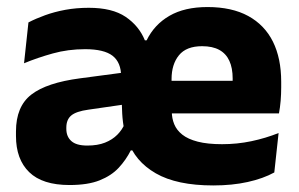

<svg xmlns="http://www.w3.org/2000/svg" viewBox="-20 -527 870 559"><path d="M600.9 12.9Q494.7 12.9 433.5 -22.4Q372.2 -57.8 351.9 -119.2L342.2 -146.2Q337.1 -172.1 335.8 -196.3Q334.5 -220.5 334.7 -244.1L332.7 -303.9Q332.7 -345.1 307.9 -364.5Q283.1 -383.8 227.8 -383.8Q178.2 -383.8 133.7 -371.4Q89.2 -359 50 -342.8L62.8 -461.7Q84.2 -472.9 111.1 -482.6Q138 -492.4 170.1 -498.4Q202.2 -504.3 238.8 -504.3Q306.7 -504.3 345.7 -478Q384.7 -451.6 401.8 -409.6H406.9Q429.3 -455.5 473.4 -481Q517.5 -506.5 584.1 -506.5Q654.9 -506.5 702.7 -480.4Q750.4 -454.3 774.6 -405.8Q798.7 -357.2 798.7 -288.9V-272.5Q798.7 -253.4 797.1 -233.6Q795.4 -213.8 792.2 -196.8H654.5Q656.2 -225.9 656.8 -251.6Q657.4 -277.2 657.4 -298.2Q657.4 -329 647.8 -349.8Q638.3 -370.7 618.7 -381.6Q599 -392.5 568.4 -392.5Q522.4 -392.5 501 -366.1Q479.5 -339.7 479.5 -296.6V-252.5L480.2 -236.5V-202.3Q480.2 -182.5 487.3 -165.3Q494.3 -148.1 510.8 -135Q527.3 -121.9 555.6 -114.6Q583.9 -107.2 626.5 -107.2Q670.7 -107.2 711.9 -115.9Q753.2 -124.6 791.1 -139.7L778.6 -24.9Q746.3 -7.1 701.1 2.9Q656 12.9 600.9 12.9ZM182.4 11.7Q103.4 11.7 65 -25.8Q26.5 -63.2 26.5 -131V-144.3Q26.5 -217.1 71.3 -251.7Q116.1 -286.3 213.3 -299L345.3 -316.5L354.3 -224.6L237.3 -207.7Q201.8 -202.8 187.5 -190.8Q173.1 -178.8 173.1 -155.4V-151.8Q173.1 -129.5 187.6 -116.4Q202.1 -103.2 234.1 -103.2Q264.2 -103.2 285.7 -111.7Q307.1 -120.2 321.5 -134.7Q335.8 -149.1 342.8 -166.2L386.5 -89.1H360.8Q346.7 -61.2 325.6 -38.5Q304.4 -15.7 270.2 -2Q236 11.7 182.4 11.7ZM414.5 -196.8V-291.7H761.4V-196.8Z"/></svg>

Font: Anek Gurmukhi Medium
Style: Regular
Weight: 500
Designer: Sarang Kulkarni (Gurmukhi), Yesha Goshar (Latin)
Foundry: Ek Type
Version: Version 1.003